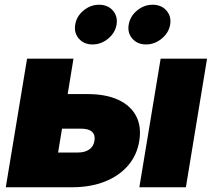

<svg xmlns="http://www.w3.org/2000/svg" viewBox="-20 -790 898 810"><path d="M182.6 -393.1H349.1Q426.8 -393.1 479 -368.9Q531.2 -344.7 554.4 -300.3Q577.6 -255.9 567.4 -194.3Q557.6 -134.8 519.8 -91.1Q481.9 -47.4 421.6 -23.7Q361.3 0 283.7 0H4.4L94.2 -542.5H290L225.1 -146.5H307.6Q337.9 -146.5 356.2 -159.2Q374.5 -171.9 378.4 -195.3Q382.8 -220.2 368.7 -233.6Q354.5 -247.1 323.7 -247.1H158.2ZM567.9 0 657.7 -542.5H853.5L764.2 0ZM596.2 -602.5Q559.6 -602.5 538.3 -627Q517.1 -651.4 522.9 -686Q528.8 -721.2 558.1 -745.6Q587.4 -770 624 -770Q660.6 -770 682.1 -745.6Q703.6 -721.2 697.8 -686Q691.9 -651.4 662.1 -627Q632.3 -602.5 596.2 -602.5ZM370.1 -602.5Q334 -602.5 312.7 -627Q291.5 -651.4 297.4 -686Q302.7 -721.2 332.3 -745.6Q361.8 -770 397.9 -770Q434.6 -770 456.1 -745.6Q477.5 -721.2 471.7 -686Q465.8 -651.4 436.3 -627Q406.7 -602.5 370.1 -602.5Z"/></svg>

Font: Inter 16pt Black
Style: Italic
Weight: 900
Italic angle: -9.3988°
Version: Version 4.001;git-66647c0bb